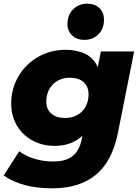

<svg xmlns="http://www.w3.org/2000/svg" viewBox="-32 -822 757 1045"><path d="M517 -542H698L610 -100C589 5 549 81 489 130C429 179 350 203 252 203C143 203 55 180 -12 133L73 1C95 18 122 32 155 42C188 52 222 57 257 57C304 57 340 47 365 26C389 6 405 -24 413 -65L417 -83C376 -46 326 -28 266 -28C223 -28 183 -37 147 -56C111 -75 82 -102 61 -137C40 -172 29 -212 29 -259C29 -312 42 -361 68 -406C94 -451 130 -486 175 -512C220 -538 271 -551 326 -551C367 -551 403 -543 434 -528C464 -513 486 -489 500 -456ZM322 -180C360 -180 391 -192 415 -216C438 -240 450 -271 450 -310C450 -337 441 -358 423 -375C405 -391 380 -399 349 -399C311 -399 280 -387 256 -363C232 -338 220 -307 220 -268C220 -241 229 -220 247 -204C265 -188 290 -180 322 -180ZM427 -605C400 -605 378 -613 361 -629C344 -645 335 -666 335 -691C335 -724 345 -750 366 -771C387 -792 412 -802 443 -802C470 -802 492 -794 509 -778C526 -762 534 -741 534 -715C534 -682 524 -656 504 -636C483 -615 458 -605 427 -605Z"/></svg>

Font: My Font
Style: Italic
Weight: 500
Designer: Julieta Ulanovsky
Foundry: Julieta Ulanovsky
Version: ""